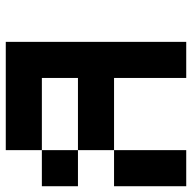

<svg xmlns="http://www.w3.org/2000/svg" viewBox="-20 -645 665 665"><g transform="rotate(-90 312.5 -312.5)"><path d="M0 -375V-500H125V-375H375V-500H125V-625H500V0H375V-250H125V-375ZM125 0H0V-250H125Z"/></g></svg>

Font: Tiny5
Style: Regular
Weight: 400
Designer: Stefan Schmidt
Foundry: Made with Bits'n'Picas by Kreative Software
Version: Version 1.002; ttfautohint (v1.8.4.7-5d5b)